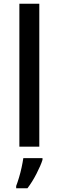

<svg xmlns="http://www.w3.org/2000/svg" viewBox="-20 -780 312 1021"><path d="M189 0H83V-760H189ZM206 70Q197 99 174.5 143Q152 187 126 221H66V209Q73 191 81 164.5Q89 138 95 110Q101 82 104 61H206Z"/></svg>

Font: Noto Sans Tamil Medium
Style: Regular
Weight: 500
Designer: Jelle Bosma - Monotype Design Team
Foundry: Monotype Imaging Inc.
Version: Version 2.004; ttfautohint (v1.8.4.7-5d5b)